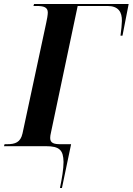

<svg xmlns="http://www.w3.org/2000/svg" viewBox="-52 -734 666 964"><path d="M-32 0H179C247 0 266 20 267 79C267 115 259 162 249 210H259L305 -10H252C220 -10 200 -15 200 -41C200 -49 201 -56 204 -69L338 -704H488C542 -704 561 -674 560 -629C560 -614 557 -584 553 -555H563L594 -714H119L116 -704H132C167 -704 188 -698 188 -671C188 -660 184 -636 180 -619L61 -64C51 -19 24 -10 -16 -10H-29Z"/></svg>

Font: Noto Serif Display Condensed
Style: Bold Italic
Weight: 700
Width: 3
Italic angle: -12°
Designer: Monotype Design Team
Foundry: Monotype Imaging Inc.
Version: Version 2.009